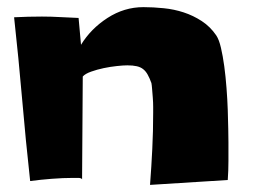

<svg xmlns="http://www.w3.org/2000/svg" viewBox="-20 -688 715 538"><path d="M620.1 -290Q620.1 -263.7 620.1 -236.8Q620.1 -210 618.2 -183.6L400.4 -169.9Q404.3 -220.7 406.7 -270.5Q409.2 -320.3 409.2 -372.1Q409.2 -377 409.2 -388.7Q409.2 -400.4 408.2 -413.6Q407.2 -426.8 406.2 -438.5Q405.3 -450.2 404.3 -455.1Q399.4 -468.8 394 -478.5Q388.7 -488.3 381.3 -494.1Q374 -500 363.3 -502.4Q352.5 -504.9 336.9 -504.9Q325.2 -504.9 307.1 -502.9Q289.1 -501 270.5 -497.1Q252 -493.2 235.4 -487.3Q218.8 -481.4 211.9 -473.6L210 -185.5Q208 -189.5 198.7 -189.5Q189.5 -189.5 185.5 -189.5Q156.2 -189.5 125 -187Q93.8 -184.6 64.5 -180.7Q51.8 -295.9 42 -410.2Q32.2 -524.4 19.5 -639.6Q39.1 -640.6 58.6 -641.1Q78.1 -641.6 97.7 -641.6Q123 -641.6 148.9 -640.1Q174.8 -638.7 200.2 -637.7L207 -562.5Q234.4 -607.4 281.2 -637.7Q328.1 -668 381.8 -668Q409.2 -668 438.5 -665Q467.8 -662.1 494.6 -653.3Q521.5 -644.5 545.4 -628.9Q569.3 -613.3 585.9 -588.9Q593.8 -577.1 599.1 -554.2Q604.5 -531.2 608.4 -502.4Q612.3 -473.6 614.7 -441.4Q617.2 -409.2 618.2 -379.9Q619.1 -350.6 619.6 -326.7Q620.1 -302.7 620.1 -290Z"/></svg>

Font: Slackey
Style: Regular
Weight: 400
Designer: Squid
Foundry: Font Diner, Inc DBA Sideshow
Version: Version 1.000